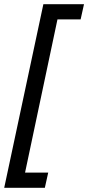

<svg xmlns="http://www.w3.org/2000/svg" viewBox="-29 -734 419 912"><path d="M-9 158 177 -714H370L354 -642H244L90 86H200L184 158Z"/></svg>

Font: Noto IKEA Latin
Style: Italic
Weight: 400
Italic angle: -12°
Designer: Monotype Design Team
Foundry: Monotype Imaging Inc.
Version: Version 1.0